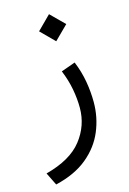

<svg xmlns="http://www.w3.org/2000/svg" viewBox="-115 -536 576 856"><g transform="rotate(-15 173.5 -108.0)"><path d="M137.7 -416 200.2 -478.5 263.2 -416 200.2 -353.5ZM254.9 -240.7Q274.4 -193.4 283 -144.5Q291.5 -95.7 291.5 -47.9Q291.5 21.5 265.1 84.7Q238.8 147.9 182.1 194.8Q125.5 241.7 34.7 263.2L5.9 204.6Q121.6 174.3 173.3 108.4Q225.1 42.5 225.1 -40Q225.1 -81.5 216.8 -126.5Q208.5 -171.4 189.5 -217.3Z"/></g></svg>

Font: Vazir Light FD-WOL-UI
Style: Light-FD-WOL-UI
Weight: 300
Designer: Saber Rastikerdar
Foundry: Saber Rastikerdar
Version: Version 30.0.0